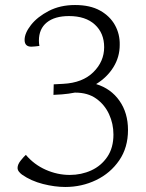

<svg xmlns="http://www.w3.org/2000/svg" viewBox="-20 -810 580 765"><path d="M240 -65Q198 -65 151 -77Q104 -89 68 -114Q61 -119 55.5 -126Q50 -133 50 -141Q50 -155 63 -171Q76 -187 83 -193Q116 -154 162.5 -133.5Q209 -113 258 -113Q304 -113 343.5 -131Q383 -149 407.5 -185Q432 -221 432 -274Q432 -317 414.5 -355Q397 -393 363.5 -417Q330 -441 280 -441Q279 -441 278 -441Q253 -436 227 -434L193 -432L194 -474L232 -476Q309 -480 352 -522.5Q395 -565 395 -622Q395 -678 358 -712Q321 -746 255 -746Q198 -746 166.5 -720.5Q135 -695 135 -648Q135 -643 135.5 -637.5Q136 -632 137 -627Q130 -626 120 -625Q110 -624 105 -624Q78 -624 78 -651Q78 -678 103.5 -710.5Q129 -743 174.5 -766.5Q220 -790 279 -790Q339 -790 378.5 -768Q418 -746 438 -710Q458 -674 457 -631Q457 -583 432 -542.5Q407 -502 363 -475Q422 -457 456 -408.5Q490 -360 490 -292Q490 -222 455 -171Q420 -120 363 -92.5Q306 -65 240 -65Z"/></svg>

Font: Gowun Batang
Style: Regular
Weight: 400
Designer: Yanghee Ryu
Foundry: Yanghee Ryu
Version: Version 2.000